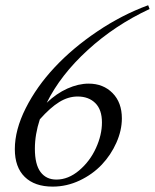

<svg xmlns="http://www.w3.org/2000/svg" viewBox="-20 -692 581 720"><path d="M177.7 7.8Q109.9 7.8 72.8 -28.6Q35.6 -64.9 35.6 -132.8Q35.6 -205.1 76.4 -286.1Q117.2 -367.2 185.1 -439.7Q252.9 -512.2 345 -574.2Q437 -636.2 535.6 -672.4L541 -658.2Q411.1 -597.7 309.1 -504.4Q207 -411.1 155.3 -306.6Q191.4 -341.3 232.7 -359.9Q273.9 -378.4 312.5 -378.4Q367.2 -378.4 402.1 -343Q437 -307.6 437 -248Q437 -203.1 416.5 -157Q396 -110.8 361.6 -74.5Q327.1 -38.1 278.6 -15.1Q230 7.8 177.7 7.8ZM110.8 -134.3Q110.8 -75.2 132.1 -46.9Q153.3 -18.6 191.4 -18.6Q236.3 -18.6 276.9 -53Q317.4 -87.4 339.8 -136.7Q362.3 -186 362.3 -232.9Q362.3 -280.8 337.4 -305.4Q312.5 -330.1 271 -330.1Q235.8 -330.1 202.1 -309.3Q168.5 -288.6 129.4 -244.6Q110.8 -188 110.8 -134.3Z"/></svg>

Font: Elstob 18pt
Style: Italic
Weight: 400
Italic angle: -20°
Designer: Peter S. Baker
Version: Version 1.015